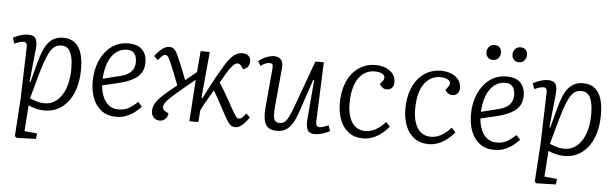

<svg xmlns="http://www.w3.org/2000/svg" viewBox="-55 -945 4429 1380"><g transform="rotate(5 2159.0 -255.0)"><path d="M114 -426Q115 -446 109 -455.5Q103 -465 89 -465Q77 -465 58 -459.5Q39 -454 23 -446L9 -488Q27 -497 45 -504Q63 -511 81.5 -515Q100 -519 118 -519Q160 -519 172.5 -494.5Q185 -470 181 -426L156 -182L162 -180L200 -324Q214 -376 230 -413Q246 -450 266.5 -473.5Q287 -497 313 -508Q339 -519 370 -519Q423 -519 455.5 -492Q488 -465 502.5 -417.5Q517 -370 517 -306Q517 -226 498 -165.5Q479 -105 446.5 -65.5Q414 -26 372 -6Q330 14 283 14Q248 14 214.5 5Q181 -4 164 -13L151 174L242 183L238 223L99 227L85 216L103 -60ZM362 -462Q334 -462 313.5 -447.5Q293 -433 276 -401Q259 -369 241.5 -316Q224 -263 203 -185L170 -64Q188 -56 216 -47Q244 -38 279 -38Q316 -38 347 -57Q378 -76 400.5 -110.5Q423 -145 435 -193.5Q447 -242 447 -300Q447 -329 444 -357.5Q441 -386 432 -410Q423 -434 406 -448Q389 -462 362 -462Z M839 -519Q909 -519 941.5 -484Q974 -449 974 -394Q974 -353 958.5 -325Q943 -297 917 -279Q891 -261 861 -250Q831 -239 801 -231L678 -202Q681 -163 695 -125.5Q709 -88 737.5 -64Q766 -40 811 -40Q834 -40 855.5 -46Q877 -52 899 -67Q921 -82 947 -106L976 -75Q964 -61 946.5 -45.5Q929 -30 907 -16.5Q885 -3 857.5 5.5Q830 14 797 14Q734 14 691.5 -18Q649 -50 628.5 -104Q608 -158 608 -225Q608 -308 637 -374.5Q666 -441 718 -480Q770 -519 839 -519ZM905 -391Q905 -412 899 -430.5Q893 -449 877.5 -461Q862 -473 835 -473Q789 -473 754.5 -445Q720 -417 700.5 -367Q681 -317 678 -250L798 -280Q833 -288 856.5 -302Q880 -316 892.5 -337.5Q905 -359 905 -391Z M1397 -176 1405 -175Q1427 -219 1447 -257Q1467 -295 1484.5 -327Q1502 -359 1517.5 -384.5Q1533 -410 1544 -429Q1566 -463 1585 -483Q1604 -503 1623.5 -511.5Q1643 -520 1665 -520Q1693 -520 1708 -505Q1723 -490 1723 -468Q1723 -444 1711 -428Q1699 -412 1677 -405L1661 -429Q1653 -440 1642.5 -443Q1632 -446 1620.5 -440.5Q1609 -435 1596 -419Q1580 -402 1561 -370.5Q1542 -339 1518 -296Q1537 -267 1555.5 -236Q1574 -205 1590.5 -175.5Q1607 -146 1621 -120Q1633 -99 1641.5 -85Q1650 -71 1656 -63Q1662 -55 1667.5 -52.5Q1673 -50 1680 -50Q1692 -50 1703.5 -61.5Q1715 -73 1728 -92L1756 -65Q1740 -41 1723 -23Q1706 -5 1690 4.5Q1674 14 1659 14Q1643 14 1631 8Q1619 2 1607.5 -13.5Q1596 -29 1580 -58Q1566 -85 1549 -115.5Q1532 -146 1515 -177.5Q1498 -209 1481 -236Q1464 -207 1448 -179.5Q1432 -152 1419 -128.5Q1406 -105 1396 -84L1390 0H1325L1345 -301Q1280 -248 1238 -212.5Q1196 -177 1172 -154Q1148 -131 1138 -116Q1128 -101 1128 -87Q1127 -77 1131.5 -69.5Q1136 -62 1147 -56L1171 -43Q1168 -18 1152 -2Q1136 14 1111 14Q1085 14 1068 -4Q1051 -22 1051 -49Q1051 -78 1066.5 -105.5Q1082 -133 1118.5 -167Q1155 -201 1216 -249Q1201 -289 1186.5 -325.5Q1172 -362 1154 -405Q1145 -426 1138.5 -438Q1132 -450 1126 -455Q1120 -460 1112 -460Q1100 -460 1088.5 -449Q1077 -438 1060 -418L1032 -445Q1051 -470 1068.5 -486.5Q1086 -503 1103 -511.5Q1120 -520 1135 -520Q1151 -520 1162.5 -513.5Q1174 -507 1184.5 -490.5Q1195 -474 1208 -441Q1226 -402 1240 -366.5Q1254 -331 1269 -291L1349 -357L1362 -509H1428Z M1780 -473Q1793 -485 1812 -495.5Q1831 -506 1851.5 -512.5Q1872 -519 1890 -519Q1924 -519 1941.5 -499.5Q1959 -480 1955 -440L1928 -145Q1924 -89 1933 -66.5Q1942 -44 1970 -44Q1992 -44 2006 -54Q2020 -64 2034.5 -91.5Q2049 -119 2069 -173L2190 -506H2251L2234 -81Q2233 -60 2239 -49.5Q2245 -39 2261 -39Q2273 -39 2289 -44.5Q2305 -50 2325 -58L2339 -17Q2329 -12 2315.5 -6Q2302 0 2287 4.5Q2272 9 2257.5 11.5Q2243 14 2232 14Q2190 14 2177.5 -12.5Q2165 -39 2169 -88L2193 -373L2186 -374L2108 -142Q2091 -89 2070.5 -54.5Q2050 -20 2023 -3Q1996 14 1957 14Q1895 14 1874.5 -27Q1854 -68 1862 -150L1887 -427Q1889 -450 1884.5 -458.5Q1880 -467 1862 -467Q1849 -467 1833 -460.5Q1817 -454 1800 -441Z M2622 -519Q2667 -519 2700 -504.5Q2733 -490 2751 -465Q2769 -440 2769 -407Q2769 -382 2755.5 -367Q2742 -352 2718 -352Q2700 -352 2686.5 -361.5Q2673 -371 2666 -386L2681 -404Q2698 -425 2693.5 -440.5Q2689 -456 2669.5 -464.5Q2650 -473 2621 -473Q2586 -473 2556.5 -457Q2527 -441 2505.5 -410.5Q2484 -380 2472.5 -334Q2461 -288 2461 -228Q2461 -170 2476 -127.5Q2491 -85 2520 -62.5Q2549 -40 2591 -40Q2615 -40 2638.5 -48Q2662 -56 2686.5 -73.5Q2711 -91 2735 -118L2764 -87Q2750 -70 2731 -52Q2712 -34 2689 -19Q2666 -4 2638 5Q2610 14 2578 14Q2516 14 2474 -18Q2432 -50 2411.5 -104Q2391 -158 2391 -225Q2391 -290 2407.5 -344.5Q2424 -399 2455 -438Q2486 -477 2528.5 -498Q2571 -519 2622 -519Z M3095 -519Q3140 -519 3173 -504.5Q3206 -490 3224 -465Q3242 -440 3242 -407Q3242 -382 3228.5 -367Q3215 -352 3191 -352Q3173 -352 3159.5 -361.5Q3146 -371 3139 -386L3154 -404Q3171 -425 3166.5 -440.5Q3162 -456 3142.5 -464.5Q3123 -473 3094 -473Q3059 -473 3029.5 -457Q3000 -441 2978.5 -410.5Q2957 -380 2945.5 -334Q2934 -288 2934 -228Q2934 -170 2949 -127.5Q2964 -85 2993 -62.5Q3022 -40 3064 -40Q3088 -40 3111.5 -48Q3135 -56 3159.5 -73.5Q3184 -91 3208 -118L3237 -87Q3223 -70 3204 -52Q3185 -34 3162 -19Q3139 -4 3111 5Q3083 14 3051 14Q2989 14 2947 -18Q2905 -50 2884.5 -104Q2864 -158 2864 -225Q2864 -290 2880.5 -344.5Q2897 -399 2928 -438Q2959 -477 3001.5 -498Q3044 -519 3095 -519Z M3568 -519Q3638 -519 3670.5 -484Q3703 -449 3703 -394Q3703 -353 3687.5 -325Q3672 -297 3646 -279Q3620 -261 3590 -250Q3560 -239 3530 -231L3407 -202Q3410 -163 3424 -125.5Q3438 -88 3466.5 -64Q3495 -40 3540 -40Q3563 -40 3584.5 -46Q3606 -52 3628 -67Q3650 -82 3676 -106L3705 -75Q3693 -61 3675.5 -45.5Q3658 -30 3636 -16.5Q3614 -3 3586.5 5.5Q3559 14 3526 14Q3463 14 3420.5 -18Q3378 -50 3357.5 -104Q3337 -158 3337 -225Q3337 -308 3366 -374.5Q3395 -441 3447 -480Q3499 -519 3568 -519ZM3634 -391Q3634 -412 3628 -430.5Q3622 -449 3606.5 -461Q3591 -473 3564 -473Q3518 -473 3483.5 -445Q3449 -417 3429.5 -367Q3410 -317 3407 -250L3527 -280Q3562 -288 3585.5 -302Q3609 -316 3621.5 -337.5Q3634 -359 3634 -391ZM3409 -681Q3409 -704 3424 -720.5Q3439 -737 3462 -737Q3487 -737 3500 -723Q3513 -709 3513 -685Q3513 -662 3498.5 -645.5Q3484 -629 3459 -629Q3437 -629 3423 -643.5Q3409 -658 3409 -681ZM3597 -681Q3597 -704 3612 -720.5Q3627 -737 3650 -737Q3675 -737 3688 -723Q3701 -709 3701 -685Q3701 -662 3686.5 -645.5Q3672 -629 3647 -629Q3624 -629 3610.5 -643.5Q3597 -658 3597 -681Z M3865 -426Q3866 -446 3860 -455.5Q3854 -465 3840 -465Q3828 -465 3809 -459.5Q3790 -454 3774 -446L3760 -488Q3778 -497 3796 -504Q3814 -511 3832.5 -515Q3851 -519 3869 -519Q3911 -519 3923.5 -494.5Q3936 -470 3932 -426L3907 -182L3913 -180L3951 -324Q3965 -376 3981 -413Q3997 -450 4017.5 -473.5Q4038 -497 4064 -508Q4090 -519 4121 -519Q4174 -519 4206.5 -492Q4239 -465 4253.5 -417.5Q4268 -370 4268 -306Q4268 -226 4249 -165.5Q4230 -105 4197.5 -65.5Q4165 -26 4123 -6Q4081 14 4034 14Q3999 14 3965.5 5Q3932 -4 3915 -13L3902 174L3993 183L3989 223L3850 227L3836 216L3854 -60ZM4113 -462Q4085 -462 4064.5 -447.5Q4044 -433 4027 -401Q4010 -369 3992.5 -316Q3975 -263 3954 -185L3921 -64Q3939 -56 3967 -47Q3995 -38 4030 -38Q4067 -38 4098 -57Q4129 -76 4151.5 -110.5Q4174 -145 4186 -193.5Q4198 -242 4198 -300Q4198 -329 4195 -357.5Q4192 -386 4183 -410Q4174 -434 4157 -448Q4140 -462 4113 -462Z"/></g></svg>

Font: Literata Light
Style: Italic
Weight: 300
Italic angle: -2°
Designer: Latin by Veronika Burian and Jose Scaglione. Greek by Irene Vlachou. Cyrillic by Vera Evstafieva
Foundry: TypeTogether
Version: Version 3.103;gftools[0.9.29]